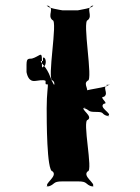

<svg xmlns="http://www.w3.org/2000/svg" viewBox="-20 -684 528 724"><path d="M156 -276C156 -234 156 -38 178 -38C199 -20 147 8 159 18C180 18 138 20 160 20C191 11 176 0 216 0H274C313 0 298 11 329 20C350 20 308 18 330 18C342 8 289 -20 311 -38C332 -38 289 -232 311 -232C332 -246 283 -271 297 -279C318 -279 272 -277 294 -277C323 -269 306 -262 342 -262C378 -262 358 -254 387 -246C408 -246 367 -248 389 -248C403 -256 350 -279 372 -293C393 -293 350 -319 372 -319C393 -333 360 -356 389 -364C410 -364 365 -366 387 -366C407 -355 276 -345 294 -335C315 -335 275 -333 297 -333C326 -341 289 -366 311 -380C332 -380 289 -608 311 -608C332 -626 300 -653 330 -663C351 -663 307 -664 329 -664C341 -655 270 -645 274 -645H216C216 -645 148 -655 160 -664C181 -664 137 -663 159 -663C189 -653 156 -626 178 -608C199 -608 156 -381 178 -381C199 -366 163 -341 192 -333C213 -333 173 -335 195 -335C209 -343 184 -351 170 -393C155 -435 132 -446 134 -454C144 -454 142 -452 142 -466C150 -472 158 -449 148 -435C138 -435 138 -412 138 -460C138 -493 129 -471 100 -463C78 -463 80 -460 80 -412C88 -372 110 -379 115 -379C119 -379 144 -385 152 -379C152 -365 150 -366 160 -366C162 -358 156 -333 156 -276Z"/></svg>

Font: Hussar Przerywany
Style: Regular
Weight: 400
Foundry: Cannot Into Space Fonts
Version: Version 0.982